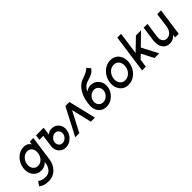

<svg xmlns="http://www.w3.org/2000/svg" viewBox="181 -1899 3299 3299"><g transform="rotate(-45 1830.5 -249.5)"><path d="M323 -414Q383 -414 412 -370Q442 -324 433 -259Q423 -193 381 -149Q338 -104 279 -104Q219 -104 187 -149Q155 -195 164 -259Q174 -325 218 -369Q263 -414 323 -414ZM333 -511Q235 -511 161 -438Q87 -366 72 -259Q57 -152 111 -80Q165 -7 262 -7Q342 -7 396 -61Q399 -64 401.5 -67Q404 -70 407 -73L403 -43Q391 31 349 77Q306 124 235 124Q152 124 95 80L42 158Q111 213 225 213Q330 213 405 141Q480 69 496 -50L559 -500H471L462 -441Q460 -445 458 -449Q456 -453 453 -456Q414 -511 333 -511Z M884 -300Q927 -300 952 -268Q978 -237 972 -191Q966 -147 931 -115Q896 -83 853 -83Q810 -83 785 -115Q759 -146 766 -191Q771 -236 807 -268Q842 -300 884 -300ZM897 -395Q868 -395 841 -385Q814 -375 789 -355L809 -500H624L611 -405H706L676 -191Q664 -107 712 -47Q761 12 840 12Q920 12 985 -47Q1018 -77 1037 -113.5Q1056 -150 1062 -191Q1074 -275 1025 -335Q977 -395 897 -395Z M1077 0 1337 -500H1435L1555 0H1456L1368 -369L1176 0Z M2054 -712Q2022 -664 1871 -614Q1779 -583 1714 -474Q1681 -419 1662.5 -350.5Q1644 -282 1639 -199Q1635 -111 1689 -49Q1744 12 1830 12Q1923 12 1997 -56Q2071 -123 2084 -218Q2097 -312 2042 -380Q1988 -448 1895 -448Q1835 -448 1778 -407Q1788 -430 1801.5 -449.5Q1815 -469 1831 -484Q1850 -501 1873.5 -513.5Q1897 -526 1925 -534Q1964 -546 1990.5 -556Q2017 -566 2033 -574Q2052 -583 2070.5 -601Q2089 -619 2110 -644ZM1881 -351Q1934 -351 1965 -312Q1997 -272 1990 -218Q1982 -164 1939 -124Q1896 -85 1843 -85Q1791 -85 1759 -124Q1728 -163 1735 -218Q1744 -274 1785 -312Q1829 -351 1881 -351Z M2439 -512Q2337 -512 2258 -436Q2179 -359 2164 -250Q2149 -140 2206 -64Q2263 12 2365 12Q2467 12 2546 -64Q2624 -140 2639 -250Q2654 -360 2598 -436Q2540 -512 2439 -512ZM2425 -415Q2489 -415 2523 -367Q2557 -319 2547 -250Q2542 -215 2528.5 -186Q2515 -157 2491 -133Q2443 -85 2379 -85Q2315 -85 2280 -133Q2246 -181 2256 -250Q2261 -285 2275.5 -314Q2290 -343 2313 -367Q2361 -415 2425 -415Z M2701 0H2792L2814 -148L2889 -221L3003 0H3117L2963 -294L3175 -500H3051L2833 -290L2891 -700H2799Z M3240 -500 3203 -236Q3196 -181 3203 -136Q3210 -91 3233 -57Q3279 12 3367 12Q3444 12 3498 -44Q3502 -47 3505 -50.5Q3508 -54 3511 -58L3503 0H3591L3661 -500H3569L3532 -233Q3523 -166 3483 -125Q3442 -85 3392 -85Q3341 -85 3313 -125Q3285 -165 3295 -233L3332 -500Z"/></g></svg>

Font: Unageo
Style: Medium-Italic
Weight: 500
Designer: Richard Sepsi
Foundry: Richard Sepsi
Version: Version 2.000